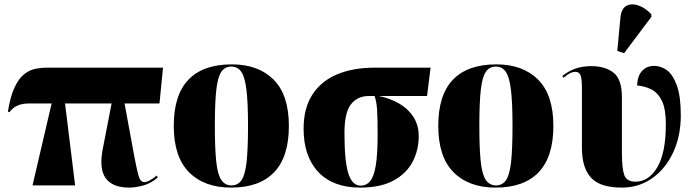

<svg xmlns="http://www.w3.org/2000/svg" viewBox="-20 -844 3163 874"><path d="M128 0 215 -373H111Q51 -373 23 -333L16 -336Q27 -405 46 -445.5Q65 -486 89 -505.5Q113 -525 140 -530.5Q167 -536 194 -536H722L706 -373H547L589 -145Q601 -80 609.5 -47.5Q618 -15 638 -15Q648 -15 665.5 -25Q683 -35 693 -45L698 -36Q667 -9 631.5 0.5Q596 10 568 10Q492 10 461 -33Q430 -76 448 -167L488 -373H276L322 0Z M1032 10Q910 10 840.5 -60Q771 -130 771 -271Q771 -412 838 -481.5Q905 -551 1035 -551Q1156 -551 1225.5 -481.5Q1295 -412 1295 -271Q1295 -130 1228 -60Q1161 10 1032 10ZM1034 0Q1063 0 1079.5 -24Q1096 -48 1102.5 -107Q1109 -166 1109 -271Q1109 -375 1102 -434Q1095 -493 1078.5 -517Q1062 -541 1033 -541Q1004 -541 987.5 -517Q971 -493 964.5 -434Q958 -375 958 -271Q958 -166 964.5 -107Q971 -48 988 -24Q1005 0 1034 0Z M1620 10Q1496 10 1429 -61Q1362 -132 1362 -258Q1362 -352 1402.5 -414Q1443 -476 1515.5 -506Q1588 -536 1685 -536H1940L1924 -407H1704Q1754 -397 1795.5 -373.5Q1837 -350 1861.5 -312.5Q1886 -275 1886 -224Q1886 -161 1858.5 -108Q1831 -55 1772 -22.5Q1713 10 1620 10ZM1622 1Q1648 1 1665 -19.5Q1682 -40 1690.5 -90.5Q1699 -141 1699 -233Q1699 -306 1696.5 -344.5Q1694 -383 1685 -407H1659Q1607 -407 1577.5 -369Q1548 -331 1548 -239Q1548 -111 1565.5 -55Q1583 1 1622 1Z M2236 10Q2114 10 2044.5 -60Q1975 -130 1975 -271Q1975 -412 2042 -481.5Q2109 -551 2239 -551Q2360 -551 2429.5 -481.5Q2499 -412 2499 -271Q2499 -130 2432 -60Q2365 10 2236 10ZM2238 0Q2267 0 2283.5 -24Q2300 -48 2306.5 -107Q2313 -166 2313 -271Q2313 -375 2306 -434Q2299 -493 2282.5 -517Q2266 -541 2237 -541Q2208 -541 2191.5 -517Q2175 -493 2168.5 -434Q2162 -375 2162 -271Q2162 -166 2168.5 -107Q2175 -48 2192 -24Q2209 0 2238 0Z M2811 10Q2711 10 2670 -35.5Q2629 -81 2629 -170V-441Q2629 -487 2622.5 -502Q2616 -517 2599 -517Q2588 -517 2576 -511.5Q2564 -506 2545 -490L2540 -498Q2594 -543 2671 -543Q2735 -543 2773 -513Q2811 -483 2811 -402V-148Q2811 -76 2822 -46.5Q2833 -17 2873 -17Q2933 -17 2972 -82.5Q3011 -148 3011 -279Q3011 -348 2993 -385Q2975 -422 2945 -437Q2915 -452 2880 -455Q2882 -499 2903 -521.5Q2924 -544 2958 -544Q2990 -544 3017 -523.5Q3044 -503 3061.5 -454Q3079 -405 3079 -319Q3079 -224 3044 -149.5Q3009 -75 2948.5 -32.5Q2888 10 2811 10ZM2821 -602 2790 -612 2804 -762Q2808 -805 2831.5 -817.5Q2855 -830 2886.5 -819Q2918 -808 2945 -779V-767Z"/></svg>

Font: Noto Serif Display SemiCondensed Black
Style: Regular
Weight: 900
Width: 4
Designer: Monotype Design Team
Foundry: Monotype Imaging Inc.
Version: Version 2.009